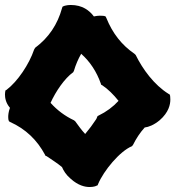

<svg xmlns="http://www.w3.org/2000/svg" viewBox="-26 -745 704 771"><path d="M655 -366 651 -368C593 -404 547 -467 519 -524L514 -529C463 -564 426 -611 401 -673L398 -679L392 -681C391 -681 385 -682 375 -682C368 -682 360 -681 351 -679C333 -703 305 -725 258 -725C242 -725 232 -721 231 -721L225 -718L223 -712C205 -647 170 -594 115 -553L111 -546C91 -487 45 -418 0 -384L-4 -382L-5 -377C-5 -376 -6 -372 -6 -366C-6 -354 -4 -333 14 -312C8 -296 7 -283 7 -275C7 -268 8 -264 8 -264L10 -258L15 -255C77 -227 123 -183 155 -123L157 -119L161 -118C181 -104 203 -91 223 -74C229 -60 239 -43 258 -27C288 0 315 6 334 6C350 6 360 2 361 1L366 -1L368 -6C390 -59 455 -138 504 -158L508 -163C521 -189 536 -212 555 -233C571 -235 592 -243 615 -262C652 -294 658 -326 658 -345C658 -354 657 -360 657 -361ZM384 -403C407 -388 430 -365 450 -340C428 -316 401 -296 370 -281L366 -279L364 -275C363 -272 362 -269 360 -266C347 -246 332 -226 316 -207C300 -224 288 -242 276 -258L271 -262C235 -279 204 -302 177 -332C198 -378 233 -430 268 -455L271 -461C278 -485 288 -508 300 -529C336 -497 362 -457 379 -409L380 -405Z"/></svg>

Font: Hanalei Fill
Style: Regular
Weight: 400
Designer: Astigmatic (AOETI)
Foundry: Astigmatic (AOETI)
Version: Version 1.000